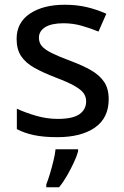

<svg xmlns="http://www.w3.org/2000/svg" viewBox="-20 -568 522 809"><path d="M438 -150Q438 -71 380 -30.5Q322 10 221 10Q165 10 124 1.5Q83 -7 51 -24V-110Q85 -94 131 -80.5Q177 -67 223 -67Q287 -67 315 -87Q343 -107 343 -141Q343 -160 332.5 -175Q322 -190 294 -206Q266 -222 213 -242Q161 -262 124.5 -282.5Q88 -303 69 -331.5Q50 -360 50 -404Q50 -473 106 -510.5Q162 -548 253 -548Q303 -548 345.5 -538Q388 -528 428 -510L395 -435Q361 -449 324 -459.5Q287 -470 248 -470Q197 -470 170.5 -453.5Q144 -437 144 -409Q144 -388 156.5 -373.5Q169 -359 198 -344.5Q227 -330 278 -311Q329 -292 364.5 -271.5Q400 -251 419 -222.5Q438 -194 438 -150ZM309 70Q304 89 291.5 116Q279 143 263 171Q247 199 229 221H175V209Q182 192 190 165.5Q198 139 205 110.5Q212 82 214 61H309Z"/></svg>

Font: Noto Sans Kayah Li Medium
Style: Regular
Weight: 500
Designer: Monotype Design Team, Sérgio Martins
Foundry: Monotype Imaging Inc.
Version: Version 2.002; ttfautohint (v1.8.4.7-5d5b)